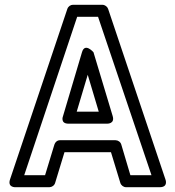

<svg xmlns="http://www.w3.org/2000/svg" viewBox="-20 -756 730 801"><path d="M462 -171H230C219 -171 210 -163 207 -153L168 -25H81L302 -686H389L612 -25H524L486 -153C483 -164 472 -171 462 -171ZM443 -121 482 7C485 17 495 25 506 25H646C684 25 670 -8 670 -8L431 -719C428 -728 418 -736 407 -736H284C275 -736 265 -730 261 -719L22 -8C10 28 46 25 46 25H186C196 25 207 18 210 7L249 -121ZM266 -240H426C428 -240 460 -239 450 -272L370 -538C370 -538 334 -580 322 -538L243 -272C242 -270 231 -240 266 -240ZM300 -290 346 -444 392 -290Z"/></svg>

Font: Asimov
Style: NarOu
Weight: 500
Designer: Google
Version: Version 2.000980; 2014